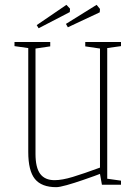

<svg xmlns="http://www.w3.org/2000/svg" viewBox="-20 -765 568 795"><path d="M97 -136V-566L40 -574V-591H188V-573L127 -564V-128Q127 -71 146.5 -45Q166 -19 206 -19Q237 -19 281.5 -32.5Q326 -46 394 -71V-564L333 -573V-591H481V-574L424 -566V-25L481 -17V0H402L394 -45L370 -36Q362 -33 324.5 -20Q287 -7 256.5 1.5Q226 10 213 10Q152 10 124.5 -24Q97 -58 97 -136ZM132 -661 255 -745 270 -729 269 -715 140 -648ZM253 -666 380 -745 394 -728 393 -714 261 -652Z"/></svg>

Font: Grenze Thin
Style: Regular
Weight: 250
Designer: Renata Polastri
Foundry: Omnibus-Type
Version: Version 1.002; ttfautohint (v1.8)